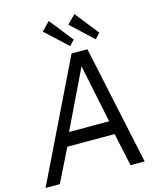

<svg xmlns="http://www.w3.org/2000/svg" viewBox="-150 -1062 949 1157"><g transform="rotate(-15 324.5 -483.5)"><path d="M77 0 179 -206H474L518 0H606L448 -742H349L-12 0ZM387 -652 462 -289H212ZM216 -914 353 -787 383 -820 267 -967ZM375 -915 512 -787 543 -820 427 -967Z"/></g></svg>

Font: Cheyenne Sans
Style: Italic
Weight: 400
Italic angle: -8.13011°
Designer: The Public Sans project authors (U.S. Web Design System), Libre Franklin designed by Pablo Impallari and Rodrigo Fuenzal
Foundry: The Cheyenne Sans Project Authors
Version: Version 2.007